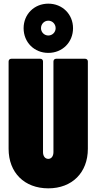

<svg xmlns="http://www.w3.org/2000/svg" viewBox="-20 -1021 527 1049"><path d="M244 -732C321 -732 379 -790 379 -867C379 -943 321 -1001 244 -1001C167 -1001 109 -943 109 -867C109 -790 167 -732 244 -732ZM244 -827C222 -827 204 -845 204 -867C204 -890 222 -908 244 -908C266 -908 284 -890 284 -867C284 -845 266 -827 244 -827ZM244 8C374 8 460 -78 460 -208V-685C460 -694 454 -700 445 -700H287C278 -700 272 -694 272 -685V-190C272 -168 261 -153 244 -153C226 -153 215 -168 215 -190V-685C215 -694 209 -700 200 -700H42C33 -700 27 -694 27 -685V-208C27 -78 113 8 244 8Z"/></svg>

Font: Barlow Condensed Black
Style: Regular
Weight: 900
Width: 3
Designer: Jeremy Tribby
Foundry: Tribby Type
Version: Version 1.422;hotconv 1.0.109;makeotfexe 2.5.65596